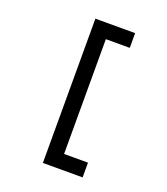

<svg xmlns="http://www.w3.org/2000/svg" viewBox="-151 -818 918 1053"><g transform="rotate(20 308.0 -291.0)"><path d="M223 130V-712H455V-626H315.5V44H455V130Z"/></g></svg>

Font: Overpass Mono Light Medium
Style: Regular
Weight: 500
Monospace: yes
Version: Version 4.000